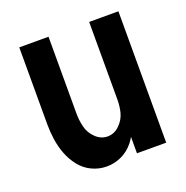

<svg xmlns="http://www.w3.org/2000/svg" viewBox="-103 -625 705 728"><g transform="rotate(-20 250.0 -261.0)"><path d="M208 8Q177 8 148.5 -5.5Q120 -19 100.5 -44Q81 -69 70 -98Q59 -127 54.5 -158Q50 -189 50 -220V-530H168V-220Q168 -193 174.5 -166Q181 -139 202 -118.5Q223 -98 250 -98Q277 -98 298 -118.5Q319 -139 326 -166Q332 -191 332 -216V-530H450V0H332V-66Q325 -54 317 -44Q297 -19 268.5 -5.5Q240 8 208 8Z"/></g></svg>

Font: Iosevka SS01
Style: Bold
Weight: 700
Monospace: yes
Designer: Belleve Invis
Foundry: Belleve Invis
Version: 2.3.3; ttfautohint (v1.8.3)